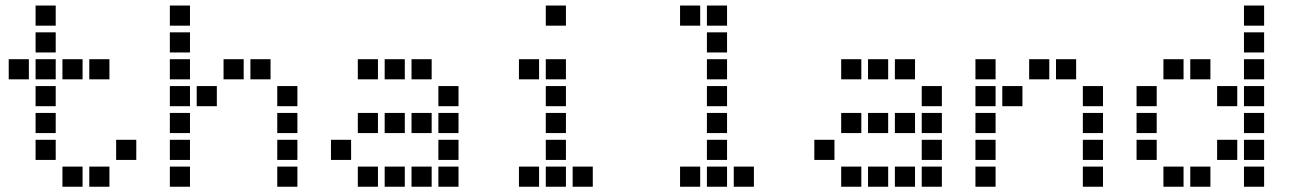

<svg xmlns="http://www.w3.org/2000/svg" viewBox="-20 -708 4840 715"><path d="M113.5 -687.5Q112.5 -687.5 112.5 -687.5Q112.5 -687.5 112.5 -686.5V-613.5Q112.5 -612.5 112.5 -612.5Q112.5 -612.5 113.5 -612.5H186.5Q187.5 -612.5 187.5 -612.5Q187.5 -612.5 187.5 -613.5V-686.5Q187.5 -687.5 187.5 -687.5Q187.5 -687.5 186.5 -687.5ZM113.5 -587.5Q112.5 -587.5 112.5 -587.5Q112.5 -587.5 112.5 -586.5V-513.5Q112.5 -512.5 112.5 -512.5Q112.5 -512.5 113.5 -512.5H186.5Q187.5 -512.5 187.5 -512.5Q187.5 -512.5 187.5 -513.5V-586.5Q187.5 -587.5 187.5 -587.5Q187.5 -587.5 186.5 -587.5ZM13.5 -487.5Q12.5 -487.5 12.5 -487.5Q12.5 -487.5 12.5 -486.5V-413.5Q12.5 -412.5 12.5 -412.5Q12.5 -412.5 13.5 -412.5H86.5Q87.5 -412.5 87.5 -412.5Q87.5 -412.5 87.5 -413.5V-486.5Q87.5 -487.5 87.5 -487.5Q87.5 -487.5 86.5 -487.5ZM113.5 -487.5Q112.5 -487.5 112.5 -487.5Q112.5 -487.5 112.5 -486.5V-413.5Q112.5 -412.5 112.5 -412.5Q112.5 -412.5 113.5 -412.5H186.5Q187.5 -412.5 187.5 -412.5Q187.5 -412.5 187.5 -413.5V-486.5Q187.5 -487.5 187.5 -487.5Q187.5 -487.5 186.5 -487.5ZM213.5 -487.5Q212.5 -487.5 212.5 -487.5Q212.5 -487.5 212.5 -486.5V-413.5Q212.5 -412.5 212.5 -412.5Q212.5 -412.5 213.5 -412.5H286.5Q287.5 -412.5 287.5 -412.5Q287.5 -412.5 287.5 -413.5V-486.5Q287.5 -487.5 287.5 -487.5Q287.5 -487.5 286.5 -487.5ZM313.5 -487.5Q312.5 -487.5 312.5 -487.5Q312.5 -487.5 312.5 -486.5V-413.5Q312.5 -412.5 312.5 -412.5Q312.5 -412.5 313.5 -412.5H386.5Q387.5 -412.5 387.5 -412.5Q387.5 -412.5 387.5 -413.5V-486.5Q387.5 -487.5 387.5 -487.5Q387.5 -487.5 386.5 -487.5ZM113.5 -387.5Q112.5 -387.5 112.5 -387.5Q112.5 -387.5 112.5 -386.5V-313.5Q112.5 -312.5 112.5 -312.5Q112.5 -312.5 113.5 -312.5H186.5Q187.5 -312.5 187.5 -312.5Q187.5 -312.5 187.5 -313.5V-386.5Q187.5 -387.5 187.5 -387.5Q187.5 -387.5 186.5 -387.5ZM113.5 -287.5Q112.5 -287.5 112.5 -287.5Q112.5 -287.5 112.5 -286.5V-213.5Q112.5 -212.5 112.5 -212.5Q112.5 -212.5 113.5 -212.5H186.5Q187.5 -212.5 187.5 -212.5Q187.5 -212.5 187.5 -213.5V-286.5Q187.5 -287.5 187.5 -287.5Q187.5 -287.5 186.5 -287.5ZM113.5 -187.5Q112.5 -187.5 112.5 -187.5Q112.5 -187.5 112.5 -186.5V-113.5Q112.5 -112.5 112.5 -112.5Q112.5 -112.5 113.5 -112.5H186.5Q187.5 -112.5 187.5 -112.5Q187.5 -112.5 187.5 -113.5V-186.5Q187.5 -187.5 187.5 -187.5Q187.5 -187.5 186.5 -187.5ZM413.5 -187.5Q412.5 -187.5 412.5 -187.5Q412.5 -187.5 412.5 -186.5V-113.5Q412.5 -112.5 412.5 -112.5Q412.5 -112.5 413.5 -112.5H486.5Q487.5 -112.5 487.5 -112.5Q487.5 -112.5 487.5 -113.5V-186.5Q487.5 -187.5 487.5 -187.5Q487.5 -187.5 486.5 -187.5ZM213.5 -87.5Q212.5 -87.5 212.5 -87.5Q212.5 -87.5 212.5 -86.5V-13.5Q212.5 -12.5 212.5 -12.5Q212.5 -12.5 213.5 -12.5H286.5Q287.5 -12.5 287.5 -12.5Q287.5 -12.5 287.5 -13.5V-86.5Q287.5 -87.5 287.5 -87.5Q287.5 -87.5 286.5 -87.5ZM313.5 -87.5Q312.5 -87.5 312.5 -87.5Q312.5 -87.5 312.5 -86.5V-13.5Q312.5 -12.5 312.5 -12.5Q312.5 -12.5 313.5 -12.5H386.5Q387.5 -12.5 387.5 -12.5Q387.5 -12.5 387.5 -13.5V-86.5Q387.5 -87.5 387.5 -87.5Q387.5 -87.5 386.5 -87.5Z M613.5 -687.5Q612.5 -687.5 612.5 -687.5Q612.5 -687.5 612.5 -686.5V-613.5Q612.5 -612.5 612.5 -612.5Q612.5 -612.5 613.5 -612.5H686.5Q687.5 -612.5 687.5 -612.5Q687.5 -612.5 687.5 -613.5V-686.5Q687.5 -687.5 687.5 -687.5Q687.5 -687.5 686.5 -687.5ZM613.5 -587.5Q612.5 -587.5 612.5 -587.5Q612.5 -587.5 612.5 -586.5V-513.5Q612.5 -512.5 612.5 -512.5Q612.5 -512.5 613.5 -512.5H686.5Q687.5 -512.5 687.5 -512.5Q687.5 -512.5 687.5 -513.5V-586.5Q687.5 -587.5 687.5 -587.5Q687.5 -587.5 686.5 -587.5ZM613.5 -487.5Q612.5 -487.5 612.5 -487.5Q612.5 -487.5 612.5 -486.5V-413.5Q612.5 -412.5 612.5 -412.5Q612.5 -412.5 613.5 -412.5H686.5Q687.5 -412.5 687.5 -412.5Q687.5 -412.5 687.5 -413.5V-486.5Q687.5 -487.5 687.5 -487.5Q687.5 -487.5 686.5 -487.5ZM813.5 -487.5Q812.5 -487.5 812.5 -487.5Q812.5 -487.5 812.5 -486.5V-413.5Q812.5 -412.5 812.5 -412.5Q812.5 -412.5 813.5 -412.5H886.5Q887.5 -412.5 887.5 -412.5Q887.5 -412.5 887.5 -413.5V-486.5Q887.5 -487.5 887.5 -487.5Q887.5 -487.5 886.5 -487.5ZM913.5 -487.5Q912.5 -487.5 912.5 -487.5Q912.5 -487.5 912.5 -486.5V-413.5Q912.5 -412.5 912.5 -412.5Q912.5 -412.5 913.5 -412.5H986.5Q987.5 -412.5 987.5 -412.5Q987.5 -412.5 987.5 -413.5V-486.5Q987.5 -487.5 987.5 -487.5Q987.5 -487.5 986.5 -487.5ZM613.5 -387.5Q612.5 -387.5 612.5 -387.5Q612.5 -387.5 612.5 -386.5V-313.5Q612.5 -312.5 612.5 -312.5Q612.5 -312.5 613.5 -312.5H686.5Q687.5 -312.5 687.5 -312.5Q687.5 -312.5 687.5 -313.5V-386.5Q687.5 -387.5 687.5 -387.5Q687.5 -387.5 686.5 -387.5ZM713.5 -387.5Q712.5 -387.5 712.5 -387.5Q712.5 -387.5 712.5 -386.5V-313.5Q712.5 -312.5 712.5 -312.5Q712.5 -312.5 713.5 -312.5H786.5Q787.5 -312.5 787.5 -312.5Q787.5 -312.5 787.5 -313.5V-386.5Q787.5 -387.5 787.5 -387.5Q787.5 -387.5 786.5 -387.5ZM1013.5 -387.5Q1012.5 -387.5 1012.5 -387.5Q1012.5 -387.5 1012.5 -386.5V-313.5Q1012.5 -312.5 1012.5 -312.5Q1012.5 -312.5 1013.5 -312.5H1086.5Q1087.5 -312.5 1087.5 -312.5Q1087.5 -312.5 1087.5 -313.5V-386.5Q1087.5 -387.5 1087.5 -387.5Q1087.5 -387.5 1086.5 -387.5ZM613.5 -287.5Q612.5 -287.5 612.5 -287.5Q612.5 -287.5 612.5 -286.5V-213.5Q612.5 -212.5 612.5 -212.5Q612.5 -212.5 613.5 -212.5H686.5Q687.5 -212.5 687.5 -212.5Q687.5 -212.5 687.5 -213.5V-286.5Q687.5 -287.5 687.5 -287.5Q687.5 -287.5 686.5 -287.5ZM1013.5 -287.5Q1012.5 -287.5 1012.5 -287.5Q1012.5 -287.5 1012.5 -286.5V-213.5Q1012.5 -212.5 1012.5 -212.5Q1012.5 -212.5 1013.5 -212.5H1086.5Q1087.5 -212.5 1087.5 -212.5Q1087.5 -212.5 1087.5 -213.5V-286.5Q1087.5 -287.5 1087.5 -287.5Q1087.5 -287.5 1086.5 -287.5ZM613.5 -187.5Q612.5 -187.5 612.5 -187.5Q612.5 -187.5 612.5 -186.5V-113.5Q612.5 -112.5 612.5 -112.5Q612.5 -112.5 613.5 -112.5H686.5Q687.5 -112.5 687.5 -112.5Q687.5 -112.5 687.5 -113.5V-186.5Q687.5 -187.5 687.5 -187.5Q687.5 -187.5 686.5 -187.5ZM1013.5 -187.5Q1012.5 -187.5 1012.5 -187.5Q1012.5 -187.5 1012.5 -186.5V-113.5Q1012.5 -112.5 1012.5 -112.5Q1012.5 -112.5 1013.5 -112.5H1086.5Q1087.5 -112.5 1087.5 -112.5Q1087.5 -112.5 1087.5 -113.5V-186.5Q1087.5 -187.5 1087.5 -187.5Q1087.5 -187.5 1086.5 -187.5ZM613.5 -87.5Q612.5 -87.5 612.5 -87.5Q612.5 -87.5 612.5 -86.5V-13.5Q612.5 -12.5 612.5 -12.5Q612.5 -12.5 613.5 -12.5H686.5Q687.5 -12.5 687.5 -12.5Q687.5 -12.5 687.5 -13.5V-86.5Q687.5 -87.5 687.5 -87.5Q687.5 -87.5 686.5 -87.5ZM1013.5 -87.5Q1012.5 -87.5 1012.5 -87.5Q1012.5 -87.5 1012.5 -86.5V-13.5Q1012.5 -12.5 1012.5 -12.5Q1012.5 -12.5 1013.5 -12.5H1086.5Q1087.5 -12.5 1087.5 -12.5Q1087.5 -12.5 1087.5 -13.5V-86.5Q1087.5 -87.5 1087.5 -87.5Q1087.5 -87.5 1086.5 -87.5Z M1313.5 -487.5Q1312.5 -487.5 1312.5 -487.5Q1312.5 -487.5 1312.5 -486.5V-413.5Q1312.5 -412.5 1312.5 -412.5Q1312.5 -412.5 1313.5 -412.5H1386.5Q1387.5 -412.5 1387.5 -412.5Q1387.5 -412.5 1387.5 -413.5V-486.5Q1387.5 -487.5 1387.5 -487.5Q1387.5 -487.5 1386.5 -487.5ZM1413.5 -487.5Q1412.5 -487.5 1412.5 -487.5Q1412.5 -487.5 1412.5 -486.5V-413.5Q1412.5 -412.5 1412.5 -412.5Q1412.5 -412.5 1413.5 -412.5H1486.5Q1487.5 -412.5 1487.5 -412.5Q1487.5 -412.5 1487.5 -413.5V-486.5Q1487.5 -487.5 1487.5 -487.5Q1487.5 -487.5 1486.5 -487.5ZM1513.5 -487.5Q1512.5 -487.5 1512.5 -487.5Q1512.5 -487.5 1512.5 -486.5V-413.5Q1512.5 -412.5 1512.5 -412.5Q1512.5 -412.5 1513.5 -412.5H1586.5Q1587.5 -412.5 1587.5 -412.5Q1587.5 -412.5 1587.5 -413.5V-486.5Q1587.5 -487.5 1587.5 -487.5Q1587.5 -487.5 1586.5 -487.5ZM1613.5 -387.5Q1612.5 -387.5 1612.5 -387.5Q1612.5 -387.5 1612.5 -386.5V-313.5Q1612.5 -312.5 1612.5 -312.5Q1612.5 -312.5 1613.5 -312.5H1686.5Q1687.5 -312.5 1687.5 -312.5Q1687.5 -312.5 1687.5 -313.5V-386.5Q1687.5 -387.5 1687.5 -387.5Q1687.5 -387.5 1686.5 -387.5ZM1313.5 -287.5Q1312.5 -287.5 1312.5 -287.5Q1312.5 -287.5 1312.5 -286.5V-213.5Q1312.5 -212.5 1312.5 -212.5Q1312.5 -212.5 1313.5 -212.5H1386.5Q1387.5 -212.5 1387.5 -212.5Q1387.5 -212.5 1387.5 -213.5V-286.5Q1387.5 -287.5 1387.5 -287.5Q1387.5 -287.5 1386.5 -287.5ZM1413.5 -287.5Q1412.5 -287.5 1412.5 -287.5Q1412.5 -287.5 1412.5 -286.5V-213.5Q1412.5 -212.5 1412.5 -212.5Q1412.5 -212.5 1413.5 -212.5H1486.5Q1487.5 -212.5 1487.5 -212.5Q1487.5 -212.5 1487.5 -213.5V-286.5Q1487.5 -287.5 1487.5 -287.5Q1487.5 -287.5 1486.5 -287.5ZM1513.5 -287.5Q1512.5 -287.5 1512.5 -287.5Q1512.5 -287.5 1512.5 -286.5V-213.5Q1512.5 -212.5 1512.5 -212.5Q1512.5 -212.5 1513.5 -212.5H1586.5Q1587.5 -212.5 1587.5 -212.5Q1587.5 -212.5 1587.5 -213.5V-286.5Q1587.5 -287.5 1587.5 -287.5Q1587.5 -287.5 1586.5 -287.5ZM1613.5 -287.5Q1612.5 -287.5 1612.5 -287.5Q1612.5 -287.5 1612.5 -286.5V-213.5Q1612.5 -212.5 1612.5 -212.5Q1612.5 -212.5 1613.5 -212.5H1686.5Q1687.5 -212.5 1687.5 -212.5Q1687.5 -212.5 1687.5 -213.5V-286.5Q1687.5 -287.5 1687.5 -287.5Q1687.5 -287.5 1686.5 -287.5ZM1213.5 -187.5Q1212.5 -187.5 1212.5 -187.5Q1212.5 -187.5 1212.5 -186.5V-113.5Q1212.5 -112.5 1212.5 -112.5Q1212.5 -112.5 1213.5 -112.5H1286.5Q1287.5 -112.5 1287.5 -112.5Q1287.5 -112.5 1287.5 -113.5V-186.5Q1287.5 -187.5 1287.5 -187.5Q1287.5 -187.5 1286.5 -187.5ZM1613.5 -187.5Q1612.5 -187.5 1612.5 -187.5Q1612.5 -187.5 1612.5 -186.5V-113.5Q1612.5 -112.5 1612.5 -112.5Q1612.5 -112.5 1613.5 -112.5H1686.5Q1687.5 -112.5 1687.5 -112.5Q1687.5 -112.5 1687.5 -113.5V-186.5Q1687.5 -187.5 1687.5 -187.5Q1687.5 -187.5 1686.5 -187.5ZM1313.5 -87.5Q1312.5 -87.5 1312.5 -87.5Q1312.5 -87.5 1312.5 -86.5V-13.5Q1312.5 -12.5 1312.5 -12.5Q1312.5 -12.5 1313.5 -12.5H1386.5Q1387.5 -12.5 1387.5 -12.5Q1387.5 -12.5 1387.5 -13.5V-86.5Q1387.5 -87.5 1387.5 -87.5Q1387.5 -87.5 1386.5 -87.5ZM1413.5 -87.5Q1412.5 -87.5 1412.5 -87.5Q1412.5 -87.5 1412.5 -86.5V-13.5Q1412.5 -12.5 1412.5 -12.5Q1412.5 -12.5 1413.5 -12.5H1486.5Q1487.5 -12.5 1487.5 -12.5Q1487.5 -12.5 1487.5 -13.5V-86.5Q1487.5 -87.5 1487.5 -87.5Q1487.5 -87.5 1486.5 -87.5ZM1513.5 -87.5Q1512.5 -87.5 1512.5 -87.5Q1512.5 -87.5 1512.5 -86.5V-13.5Q1512.5 -12.5 1512.5 -12.5Q1512.5 -12.5 1513.5 -12.5H1586.5Q1587.5 -12.5 1587.5 -12.5Q1587.5 -12.5 1587.5 -13.5V-86.5Q1587.5 -87.5 1587.5 -87.5Q1587.5 -87.5 1586.5 -87.5ZM1613.5 -87.5Q1612.5 -87.5 1612.5 -87.5Q1612.5 -87.5 1612.5 -86.5V-13.5Q1612.5 -12.5 1612.5 -12.5Q1612.5 -12.5 1613.5 -12.5H1686.5Q1687.5 -12.5 1687.5 -12.5Q1687.5 -12.5 1687.5 -13.5V-86.5Q1687.5 -87.5 1687.5 -87.5Q1687.5 -87.5 1686.5 -87.5Z M2013.5 -687.5Q2012.5 -687.5 2012.5 -687.5Q2012.5 -687.5 2012.5 -686.5V-613.5Q2012.5 -612.5 2012.5 -612.5Q2012.5 -612.5 2013.5 -612.5H2086.5Q2087.5 -612.5 2087.5 -612.5Q2087.5 -612.5 2087.5 -613.5V-686.5Q2087.5 -687.5 2087.5 -687.5Q2087.5 -687.5 2086.5 -687.5ZM1913.5 -487.5Q1912.5 -487.5 1912.5 -487.5Q1912.5 -487.5 1912.5 -486.5V-413.5Q1912.5 -412.5 1912.5 -412.5Q1912.5 -412.5 1913.5 -412.5H1986.5Q1987.5 -412.5 1987.5 -412.5Q1987.5 -412.5 1987.5 -413.5V-486.5Q1987.5 -487.5 1987.5 -487.5Q1987.5 -487.5 1986.5 -487.5ZM2013.5 -487.5Q2012.5 -487.5 2012.5 -487.5Q2012.5 -487.5 2012.5 -486.5V-413.5Q2012.5 -412.5 2012.5 -412.5Q2012.5 -412.5 2013.5 -412.5H2086.5Q2087.5 -412.5 2087.5 -412.5Q2087.5 -412.5 2087.5 -413.5V-486.5Q2087.5 -487.5 2087.5 -487.5Q2087.5 -487.5 2086.5 -487.5ZM2013.5 -387.5Q2012.5 -387.5 2012.5 -387.5Q2012.5 -387.5 2012.5 -386.5V-313.5Q2012.5 -312.5 2012.5 -312.5Q2012.5 -312.5 2013.5 -312.5H2086.5Q2087.5 -312.5 2087.5 -312.5Q2087.5 -312.5 2087.5 -313.5V-386.5Q2087.5 -387.5 2087.5 -387.5Q2087.5 -387.5 2086.5 -387.5ZM2013.5 -287.5Q2012.5 -287.5 2012.5 -287.5Q2012.5 -287.5 2012.5 -286.5V-213.5Q2012.5 -212.5 2012.5 -212.5Q2012.5 -212.5 2013.5 -212.5H2086.5Q2087.5 -212.5 2087.5 -212.5Q2087.5 -212.5 2087.5 -213.5V-286.5Q2087.5 -287.5 2087.5 -287.5Q2087.5 -287.5 2086.5 -287.5ZM2013.5 -187.5Q2012.5 -187.5 2012.5 -187.5Q2012.5 -187.5 2012.5 -186.5V-113.5Q2012.5 -112.5 2012.5 -112.5Q2012.5 -112.5 2013.5 -112.5H2086.5Q2087.5 -112.5 2087.5 -112.5Q2087.5 -112.5 2087.5 -113.5V-186.5Q2087.5 -187.5 2087.5 -187.5Q2087.5 -187.5 2086.5 -187.5ZM1913.5 -87.5Q1912.5 -87.5 1912.5 -87.5Q1912.5 -87.5 1912.5 -86.5V-13.5Q1912.5 -12.5 1912.5 -12.5Q1912.5 -12.5 1913.5 -12.5H1986.5Q1987.5 -12.5 1987.5 -12.5Q1987.5 -12.5 1987.5 -13.5V-86.5Q1987.5 -87.5 1987.5 -87.5Q1987.5 -87.5 1986.5 -87.5ZM2013.5 -87.5Q2012.5 -87.5 2012.5 -87.5Q2012.5 -87.5 2012.5 -86.5V-13.5Q2012.5 -12.5 2012.5 -12.5Q2012.5 -12.5 2013.5 -12.5H2086.5Q2087.5 -12.5 2087.5 -12.5Q2087.5 -12.5 2087.5 -13.5V-86.5Q2087.5 -87.5 2087.5 -87.5Q2087.5 -87.5 2086.5 -87.5ZM2113.5 -87.5Q2112.5 -87.5 2112.5 -87.5Q2112.5 -87.5 2112.5 -86.5V-13.5Q2112.5 -12.5 2112.5 -12.5Q2112.5 -12.5 2113.5 -12.5H2186.5Q2187.5 -12.5 2187.5 -12.5Q2187.5 -12.5 2187.5 -13.5V-86.5Q2187.5 -87.5 2187.5 -87.5Q2187.5 -87.5 2186.5 -87.5Z M2513.5 -687.5Q2512.5 -687.5 2512.5 -687.5Q2512.5 -687.5 2512.5 -686.5V-613.5Q2512.5 -612.5 2512.5 -612.5Q2512.5 -612.5 2513.5 -612.5H2586.5Q2587.5 -612.5 2587.5 -612.5Q2587.5 -612.5 2587.5 -613.5V-686.5Q2587.5 -687.5 2587.5 -687.5Q2587.5 -687.5 2586.5 -687.5ZM2613.5 -687.5Q2612.5 -687.5 2612.5 -687.5Q2612.5 -687.5 2612.5 -686.5V-613.5Q2612.5 -612.5 2612.5 -612.5Q2612.5 -612.5 2613.5 -612.5H2686.5Q2687.5 -612.5 2687.5 -612.5Q2687.5 -612.5 2687.5 -613.5V-686.5Q2687.5 -687.5 2687.5 -687.5Q2687.5 -687.5 2686.5 -687.5ZM2613.5 -587.5Q2612.5 -587.5 2612.5 -587.5Q2612.5 -587.5 2612.5 -586.5V-513.5Q2612.5 -512.5 2612.5 -512.5Q2612.5 -512.5 2613.5 -512.5H2686.5Q2687.5 -512.5 2687.5 -512.5Q2687.5 -512.5 2687.5 -513.5V-586.5Q2687.5 -587.5 2687.5 -587.5Q2687.5 -587.5 2686.5 -587.5ZM2613.5 -487.5Q2612.5 -487.5 2612.5 -487.5Q2612.5 -487.5 2612.5 -486.5V-413.5Q2612.5 -412.5 2612.5 -412.5Q2612.5 -412.5 2613.5 -412.5H2686.5Q2687.5 -412.5 2687.5 -412.5Q2687.5 -412.5 2687.5 -413.5V-486.5Q2687.5 -487.5 2687.5 -487.5Q2687.5 -487.5 2686.5 -487.5ZM2613.5 -387.5Q2612.5 -387.5 2612.5 -387.5Q2612.5 -387.5 2612.5 -386.5V-313.5Q2612.5 -312.5 2612.5 -312.5Q2612.5 -312.5 2613.5 -312.5H2686.5Q2687.5 -312.5 2687.5 -312.5Q2687.5 -312.5 2687.5 -313.5V-386.5Q2687.5 -387.5 2687.5 -387.5Q2687.5 -387.5 2686.5 -387.5ZM2613.5 -287.5Q2612.5 -287.5 2612.5 -287.5Q2612.5 -287.5 2612.5 -286.5V-213.5Q2612.5 -212.5 2612.5 -212.5Q2612.5 -212.5 2613.5 -212.5H2686.5Q2687.5 -212.5 2687.5 -212.5Q2687.5 -212.5 2687.5 -213.5V-286.5Q2687.5 -287.5 2687.5 -287.5Q2687.5 -287.5 2686.5 -287.5ZM2613.5 -187.5Q2612.5 -187.5 2612.5 -187.5Q2612.5 -187.5 2612.5 -186.5V-113.5Q2612.5 -112.5 2612.5 -112.5Q2612.5 -112.5 2613.5 -112.5H2686.5Q2687.5 -112.5 2687.5 -112.5Q2687.5 -112.5 2687.5 -113.5V-186.5Q2687.5 -187.5 2687.5 -187.5Q2687.5 -187.5 2686.5 -187.5ZM2513.5 -87.5Q2512.5 -87.5 2512.5 -87.5Q2512.5 -87.5 2512.5 -86.5V-13.5Q2512.5 -12.5 2512.5 -12.5Q2512.5 -12.5 2513.5 -12.5H2586.5Q2587.5 -12.5 2587.5 -12.5Q2587.5 -12.5 2587.5 -13.5V-86.5Q2587.5 -87.5 2587.5 -87.5Q2587.5 -87.5 2586.5 -87.5ZM2613.5 -87.5Q2612.5 -87.5 2612.5 -87.5Q2612.5 -87.5 2612.5 -86.5V-13.5Q2612.5 -12.5 2612.5 -12.5Q2612.5 -12.5 2613.5 -12.5H2686.5Q2687.5 -12.5 2687.5 -12.5Q2687.5 -12.5 2687.5 -13.5V-86.5Q2687.5 -87.5 2687.5 -87.5Q2687.5 -87.5 2686.5 -87.5ZM2713.5 -87.5Q2712.5 -87.5 2712.5 -87.5Q2712.5 -87.5 2712.5 -86.5V-13.5Q2712.5 -12.5 2712.5 -12.5Q2712.5 -12.5 2713.5 -12.5H2786.5Q2787.5 -12.5 2787.5 -12.5Q2787.5 -12.5 2787.5 -13.5V-86.5Q2787.5 -87.5 2787.5 -87.5Q2787.5 -87.5 2786.5 -87.5Z M3113.5 -487.5Q3112.5 -487.5 3112.5 -487.5Q3112.5 -487.5 3112.5 -486.5V-413.5Q3112.5 -412.5 3112.5 -412.5Q3112.5 -412.5 3113.5 -412.5H3186.5Q3187.5 -412.5 3187.5 -412.5Q3187.5 -412.5 3187.5 -413.5V-486.5Q3187.5 -487.5 3187.5 -487.5Q3187.5 -487.5 3186.5 -487.5ZM3213.5 -487.5Q3212.5 -487.5 3212.5 -487.5Q3212.5 -487.5 3212.5 -486.5V-413.5Q3212.5 -412.5 3212.5 -412.5Q3212.5 -412.5 3213.5 -412.5H3286.5Q3287.5 -412.5 3287.5 -412.5Q3287.5 -412.5 3287.5 -413.5V-486.5Q3287.5 -487.5 3287.5 -487.5Q3287.5 -487.5 3286.5 -487.5ZM3313.5 -487.5Q3312.5 -487.5 3312.5 -487.5Q3312.5 -487.5 3312.5 -486.5V-413.5Q3312.5 -412.5 3312.5 -412.5Q3312.5 -412.5 3313.5 -412.5H3386.5Q3387.5 -412.5 3387.5 -412.5Q3387.5 -412.5 3387.5 -413.5V-486.5Q3387.5 -487.5 3387.5 -487.5Q3387.5 -487.5 3386.5 -487.5ZM3413.5 -387.5Q3412.5 -387.5 3412.5 -387.5Q3412.5 -387.5 3412.5 -386.5V-313.5Q3412.5 -312.5 3412.5 -312.5Q3412.5 -312.5 3413.5 -312.5H3486.5Q3487.5 -312.5 3487.5 -312.5Q3487.5 -312.5 3487.5 -313.5V-386.5Q3487.5 -387.5 3487.5 -387.5Q3487.5 -387.5 3486.5 -387.5ZM3113.5 -287.5Q3112.5 -287.5 3112.5 -287.5Q3112.5 -287.5 3112.5 -286.5V-213.5Q3112.5 -212.5 3112.5 -212.5Q3112.5 -212.5 3113.5 -212.5H3186.5Q3187.5 -212.5 3187.5 -212.5Q3187.5 -212.5 3187.5 -213.5V-286.5Q3187.5 -287.5 3187.5 -287.5Q3187.5 -287.5 3186.5 -287.5ZM3213.5 -287.5Q3212.5 -287.5 3212.5 -287.5Q3212.5 -287.5 3212.5 -286.5V-213.5Q3212.5 -212.5 3212.5 -212.5Q3212.5 -212.5 3213.5 -212.5H3286.5Q3287.5 -212.5 3287.5 -212.5Q3287.5 -212.5 3287.5 -213.5V-286.5Q3287.5 -287.5 3287.5 -287.5Q3287.5 -287.5 3286.5 -287.5ZM3313.5 -287.5Q3312.5 -287.5 3312.5 -287.5Q3312.5 -287.5 3312.5 -286.5V-213.5Q3312.5 -212.5 3312.5 -212.5Q3312.5 -212.5 3313.5 -212.5H3386.5Q3387.5 -212.5 3387.5 -212.5Q3387.5 -212.5 3387.5 -213.5V-286.5Q3387.5 -287.5 3387.5 -287.5Q3387.5 -287.5 3386.5 -287.5ZM3413.5 -287.5Q3412.5 -287.5 3412.5 -287.5Q3412.5 -287.5 3412.5 -286.5V-213.5Q3412.5 -212.5 3412.5 -212.5Q3412.5 -212.5 3413.5 -212.5H3486.5Q3487.5 -212.5 3487.5 -212.5Q3487.5 -212.5 3487.5 -213.5V-286.5Q3487.5 -287.5 3487.5 -287.5Q3487.5 -287.5 3486.5 -287.5ZM3013.5 -187.5Q3012.5 -187.5 3012.5 -187.5Q3012.5 -187.5 3012.5 -186.5V-113.5Q3012.5 -112.5 3012.5 -112.5Q3012.5 -112.5 3013.5 -112.5H3086.5Q3087.5 -112.5 3087.5 -112.5Q3087.5 -112.5 3087.5 -113.5V-186.5Q3087.5 -187.5 3087.5 -187.5Q3087.5 -187.5 3086.5 -187.5ZM3413.5 -187.5Q3412.5 -187.5 3412.5 -187.5Q3412.5 -187.5 3412.5 -186.5V-113.5Q3412.5 -112.5 3412.5 -112.5Q3412.5 -112.5 3413.5 -112.5H3486.5Q3487.5 -112.5 3487.5 -112.5Q3487.5 -112.5 3487.5 -113.5V-186.5Q3487.5 -187.5 3487.5 -187.5Q3487.5 -187.5 3486.5 -187.5ZM3113.5 -87.5Q3112.5 -87.5 3112.5 -87.5Q3112.5 -87.5 3112.5 -86.5V-13.5Q3112.5 -12.5 3112.5 -12.5Q3112.5 -12.5 3113.5 -12.5H3186.5Q3187.5 -12.5 3187.5 -12.5Q3187.5 -12.5 3187.5 -13.5V-86.5Q3187.5 -87.5 3187.5 -87.5Q3187.5 -87.5 3186.5 -87.5ZM3213.5 -87.5Q3212.5 -87.5 3212.5 -87.5Q3212.5 -87.5 3212.5 -86.5V-13.5Q3212.5 -12.5 3212.5 -12.5Q3212.5 -12.5 3213.5 -12.5H3286.5Q3287.5 -12.5 3287.5 -12.5Q3287.5 -12.5 3287.5 -13.5V-86.5Q3287.5 -87.5 3287.5 -87.5Q3287.5 -87.5 3286.5 -87.5ZM3313.5 -87.5Q3312.5 -87.5 3312.5 -87.5Q3312.5 -87.5 3312.5 -86.5V-13.5Q3312.5 -12.5 3312.5 -12.5Q3312.5 -12.5 3313.5 -12.5H3386.5Q3387.5 -12.5 3387.5 -12.5Q3387.5 -12.5 3387.5 -13.5V-86.5Q3387.5 -87.5 3387.5 -87.5Q3387.5 -87.5 3386.5 -87.5ZM3413.5 -87.5Q3412.5 -87.5 3412.5 -87.5Q3412.5 -87.5 3412.5 -86.5V-13.5Q3412.5 -12.5 3412.5 -12.5Q3412.5 -12.5 3413.5 -12.5H3486.5Q3487.5 -12.5 3487.5 -12.5Q3487.5 -12.5 3487.5 -13.5V-86.5Q3487.5 -87.5 3487.5 -87.5Q3487.5 -87.5 3486.5 -87.5Z M3613.5 -487.5Q3612.5 -487.5 3612.5 -487.5Q3612.5 -487.5 3612.5 -486.5V-413.5Q3612.5 -412.5 3612.5 -412.5Q3612.5 -412.5 3613.5 -412.5H3686.5Q3687.5 -412.5 3687.5 -412.5Q3687.5 -412.5 3687.5 -413.5V-486.5Q3687.5 -487.5 3687.5 -487.5Q3687.5 -487.5 3686.5 -487.5ZM3813.5 -487.5Q3812.5 -487.5 3812.5 -487.5Q3812.5 -487.5 3812.5 -486.5V-413.5Q3812.5 -412.5 3812.5 -412.5Q3812.5 -412.5 3813.5 -412.5H3886.5Q3887.5 -412.5 3887.5 -412.5Q3887.5 -412.5 3887.5 -413.5V-486.5Q3887.5 -487.5 3887.5 -487.5Q3887.5 -487.5 3886.5 -487.5ZM3913.5 -487.5Q3912.5 -487.5 3912.5 -487.5Q3912.5 -487.5 3912.5 -486.5V-413.5Q3912.5 -412.5 3912.5 -412.5Q3912.5 -412.5 3913.5 -412.5H3986.5Q3987.5 -412.5 3987.5 -412.5Q3987.5 -412.5 3987.5 -413.5V-486.5Q3987.5 -487.5 3987.5 -487.5Q3987.5 -487.5 3986.5 -487.5ZM3613.5 -387.5Q3612.5 -387.5 3612.5 -387.5Q3612.5 -387.5 3612.5 -386.5V-313.5Q3612.5 -312.5 3612.5 -312.5Q3612.5 -312.5 3613.5 -312.5H3686.5Q3687.5 -312.5 3687.5 -312.5Q3687.5 -312.5 3687.5 -313.5V-386.5Q3687.5 -387.5 3687.5 -387.5Q3687.5 -387.5 3686.5 -387.5ZM3713.5 -387.5Q3712.5 -387.5 3712.5 -387.5Q3712.5 -387.5 3712.5 -386.5V-313.5Q3712.5 -312.5 3712.5 -312.5Q3712.5 -312.5 3713.5 -312.5H3786.5Q3787.5 -312.5 3787.5 -312.5Q3787.5 -312.5 3787.5 -313.5V-386.5Q3787.5 -387.5 3787.5 -387.5Q3787.5 -387.5 3786.5 -387.5ZM4013.5 -387.5Q4012.5 -387.5 4012.5 -387.5Q4012.5 -387.5 4012.5 -386.5V-313.5Q4012.5 -312.5 4012.5 -312.5Q4012.5 -312.5 4013.5 -312.5H4086.5Q4087.5 -312.5 4087.5 -312.5Q4087.5 -312.5 4087.5 -313.5V-386.5Q4087.5 -387.5 4087.5 -387.5Q4087.5 -387.5 4086.5 -387.5ZM3613.5 -287.5Q3612.5 -287.5 3612.5 -287.5Q3612.5 -287.5 3612.5 -286.5V-213.5Q3612.5 -212.5 3612.5 -212.5Q3612.5 -212.5 3613.5 -212.5H3686.5Q3687.5 -212.5 3687.5 -212.5Q3687.5 -212.5 3687.5 -213.5V-286.5Q3687.5 -287.5 3687.5 -287.5Q3687.5 -287.5 3686.5 -287.5ZM4013.5 -287.5Q4012.5 -287.5 4012.5 -287.5Q4012.5 -287.5 4012.5 -286.5V-213.5Q4012.5 -212.5 4012.5 -212.5Q4012.5 -212.5 4013.5 -212.5H4086.5Q4087.5 -212.5 4087.5 -212.5Q4087.5 -212.5 4087.5 -213.5V-286.5Q4087.5 -287.5 4087.5 -287.5Q4087.5 -287.5 4086.5 -287.5ZM3613.5 -187.5Q3612.5 -187.5 3612.5 -187.5Q3612.5 -187.5 3612.5 -186.5V-113.5Q3612.5 -112.5 3612.5 -112.5Q3612.5 -112.5 3613.5 -112.5H3686.5Q3687.5 -112.5 3687.5 -112.5Q3687.5 -112.5 3687.5 -113.5V-186.5Q3687.5 -187.5 3687.5 -187.5Q3687.5 -187.5 3686.5 -187.5ZM4013.5 -187.5Q4012.5 -187.5 4012.5 -187.5Q4012.5 -187.5 4012.5 -186.5V-113.5Q4012.5 -112.5 4012.5 -112.5Q4012.5 -112.5 4013.5 -112.5H4086.5Q4087.5 -112.5 4087.5 -112.5Q4087.5 -112.5 4087.5 -113.5V-186.5Q4087.5 -187.5 4087.5 -187.5Q4087.5 -187.5 4086.5 -187.5ZM3613.5 -87.5Q3612.5 -87.5 3612.5 -87.5Q3612.5 -87.5 3612.5 -86.5V-13.5Q3612.5 -12.5 3612.5 -12.5Q3612.5 -12.5 3613.5 -12.5H3686.5Q3687.5 -12.5 3687.5 -12.5Q3687.5 -12.5 3687.5 -13.5V-86.5Q3687.5 -87.5 3687.5 -87.5Q3687.5 -87.5 3686.5 -87.5ZM4013.5 -87.5Q4012.5 -87.5 4012.5 -87.5Q4012.5 -87.5 4012.5 -86.5V-13.5Q4012.5 -12.5 4012.5 -12.5Q4012.5 -12.5 4013.5 -12.5H4086.5Q4087.5 -12.5 4087.5 -12.5Q4087.5 -12.5 4087.5 -13.5V-86.5Q4087.5 -87.5 4087.5 -87.5Q4087.5 -87.5 4086.5 -87.5Z M4613.5 -687.5Q4612.5 -687.5 4612.5 -687.5Q4612.5 -687.5 4612.5 -686.5V-613.5Q4612.5 -612.5 4612.5 -612.5Q4612.5 -612.5 4613.5 -612.5H4686.5Q4687.5 -612.5 4687.5 -612.5Q4687.5 -612.5 4687.5 -613.5V-686.5Q4687.5 -687.5 4687.5 -687.5Q4687.5 -687.5 4686.5 -687.5ZM4613.5 -587.5Q4612.5 -587.5 4612.5 -587.5Q4612.5 -587.5 4612.5 -586.5V-513.5Q4612.5 -512.5 4612.5 -512.5Q4612.5 -512.5 4613.5 -512.5H4686.5Q4687.5 -512.5 4687.5 -512.5Q4687.5 -512.5 4687.5 -513.5V-586.5Q4687.5 -587.5 4687.5 -587.5Q4687.5 -587.5 4686.5 -587.5ZM4313.5 -487.5Q4312.5 -487.5 4312.5 -487.5Q4312.5 -487.5 4312.5 -486.5V-413.5Q4312.5 -412.5 4312.5 -412.5Q4312.5 -412.5 4313.5 -412.5H4386.5Q4387.5 -412.5 4387.5 -412.5Q4387.5 -412.5 4387.5 -413.5V-486.5Q4387.5 -487.5 4387.5 -487.5Q4387.5 -487.5 4386.5 -487.5ZM4413.5 -487.5Q4412.5 -487.5 4412.5 -487.5Q4412.5 -487.5 4412.5 -486.5V-413.5Q4412.5 -412.5 4412.5 -412.5Q4412.5 -412.5 4413.5 -412.5H4486.5Q4487.5 -412.5 4487.5 -412.5Q4487.5 -412.5 4487.5 -413.5V-486.5Q4487.5 -487.5 4487.5 -487.5Q4487.5 -487.5 4486.5 -487.5ZM4613.5 -487.5Q4612.5 -487.5 4612.5 -487.5Q4612.5 -487.5 4612.5 -486.5V-413.5Q4612.5 -412.5 4612.5 -412.5Q4612.5 -412.5 4613.5 -412.5H4686.5Q4687.5 -412.5 4687.5 -412.5Q4687.5 -412.5 4687.5 -413.5V-486.5Q4687.5 -487.5 4687.5 -487.5Q4687.5 -487.5 4686.5 -487.5ZM4213.5 -387.5Q4212.5 -387.5 4212.5 -387.5Q4212.5 -387.5 4212.5 -386.5V-313.5Q4212.5 -312.5 4212.5 -312.5Q4212.5 -312.5 4213.5 -312.5H4286.5Q4287.5 -312.5 4287.5 -312.5Q4287.5 -312.5 4287.5 -313.5V-386.5Q4287.5 -387.5 4287.5 -387.5Q4287.5 -387.5 4286.5 -387.5ZM4513.5 -387.5Q4512.5 -387.5 4512.5 -387.5Q4512.5 -387.5 4512.5 -386.5V-313.5Q4512.5 -312.5 4512.5 -312.5Q4512.5 -312.5 4513.5 -312.5H4586.5Q4587.5 -312.5 4587.5 -312.5Q4587.5 -312.5 4587.5 -313.5V-386.5Q4587.5 -387.5 4587.5 -387.5Q4587.5 -387.5 4586.5 -387.5ZM4613.5 -387.5Q4612.5 -387.5 4612.5 -387.5Q4612.5 -387.5 4612.5 -386.5V-313.5Q4612.5 -312.5 4612.5 -312.5Q4612.5 -312.5 4613.5 -312.5H4686.5Q4687.5 -312.5 4687.5 -312.5Q4687.5 -312.5 4687.5 -313.5V-386.5Q4687.5 -387.5 4687.5 -387.5Q4687.5 -387.5 4686.5 -387.5ZM4213.5 -287.5Q4212.5 -287.5 4212.5 -287.5Q4212.5 -287.5 4212.5 -286.5V-213.5Q4212.5 -212.5 4212.5 -212.5Q4212.5 -212.5 4213.5 -212.5H4286.5Q4287.5 -212.5 4287.5 -212.5Q4287.5 -212.5 4287.5 -213.5V-286.5Q4287.5 -287.5 4287.5 -287.5Q4287.5 -287.5 4286.5 -287.5ZM4613.5 -287.5Q4612.5 -287.5 4612.5 -287.5Q4612.5 -287.5 4612.5 -286.5V-213.5Q4612.5 -212.5 4612.5 -212.5Q4612.5 -212.5 4613.5 -212.5H4686.5Q4687.5 -212.5 4687.5 -212.5Q4687.5 -212.5 4687.5 -213.5V-286.5Q4687.5 -287.5 4687.5 -287.5Q4687.5 -287.5 4686.5 -287.5ZM4213.5 -187.5Q4212.5 -187.5 4212.5 -187.5Q4212.5 -187.5 4212.5 -186.5V-113.5Q4212.5 -112.5 4212.5 -112.5Q4212.5 -112.5 4213.5 -112.5H4286.5Q4287.5 -112.5 4287.5 -112.5Q4287.5 -112.5 4287.5 -113.5V-186.5Q4287.5 -187.5 4287.5 -187.5Q4287.5 -187.5 4286.5 -187.5ZM4513.5 -187.5Q4512.5 -187.5 4512.5 -187.5Q4512.5 -187.5 4512.5 -186.5V-113.5Q4512.5 -112.5 4512.5 -112.5Q4512.5 -112.5 4513.5 -112.5H4586.5Q4587.5 -112.5 4587.5 -112.5Q4587.5 -112.5 4587.5 -113.5V-186.5Q4587.5 -187.5 4587.5 -187.5Q4587.5 -187.5 4586.5 -187.5ZM4613.5 -187.5Q4612.5 -187.5 4612.5 -187.5Q4612.5 -187.5 4612.5 -186.5V-113.5Q4612.5 -112.5 4612.5 -112.5Q4612.5 -112.5 4613.5 -112.5H4686.5Q4687.5 -112.5 4687.5 -112.5Q4687.5 -112.5 4687.5 -113.5V-186.5Q4687.5 -187.5 4687.5 -187.5Q4687.5 -187.5 4686.5 -187.5ZM4313.5 -87.5Q4312.5 -87.5 4312.5 -87.5Q4312.5 -87.5 4312.5 -86.5V-13.5Q4312.5 -12.5 4312.5 -12.5Q4312.5 -12.5 4313.5 -12.5H4386.5Q4387.5 -12.5 4387.5 -12.5Q4387.5 -12.5 4387.5 -13.5V-86.5Q4387.5 -87.5 4387.5 -87.5Q4387.5 -87.5 4386.5 -87.5ZM4413.5 -87.5Q4412.5 -87.5 4412.5 -87.5Q4412.5 -87.5 4412.5 -86.5V-13.5Q4412.5 -12.5 4412.5 -12.5Q4412.5 -12.5 4413.5 -12.5H4486.5Q4487.5 -12.5 4487.5 -12.5Q4487.5 -12.5 4487.5 -13.5V-86.5Q4487.5 -87.5 4487.5 -87.5Q4487.5 -87.5 4486.5 -87.5ZM4613.5 -87.5Q4612.5 -87.5 4612.5 -87.5Q4612.5 -87.5 4612.5 -86.5V-13.5Q4612.5 -12.5 4612.5 -12.5Q4612.5 -12.5 4613.5 -12.5H4686.5Q4687.5 -12.5 4687.5 -12.5Q4687.5 -12.5 4687.5 -13.5V-86.5Q4687.5 -87.5 4687.5 -87.5Q4687.5 -87.5 4686.5 -87.5Z"/></svg>

Font: Doto Black
Style: Regular
Weight: 900
Monospace: yes
Version: Version 1.000